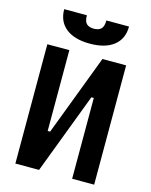

<svg xmlns="http://www.w3.org/2000/svg" viewBox="-132 -993 850 1078"><g transform="rotate(15 293.0 -454.0)"><path d="M64 0V-693.4H191.9V-223.6H206.1L384.3 -693.4H522V0H394V-469.7H379.9L201.7 0ZM293 -758.3Q203.1 -758.3 153.8 -797.6Q104.5 -836.9 104.5 -908.2H236.3Q236.3 -872.1 251.2 -858.6Q266.1 -845.2 293 -845.2Q319.8 -845.2 334.7 -858.6Q349.6 -872.1 349.6 -908.2H481.4Q481.4 -836.9 432.1 -797.6Q382.8 -758.3 293 -758.3Z"/></g></svg>

Font: Cascadia Mono
Style: Bold
Weight: 700
Monospace: yes
Designer: Aaron Bell
Foundry: Saja Typeworks
Version: Version 2404.023; ttfautohint (v1.8.4)